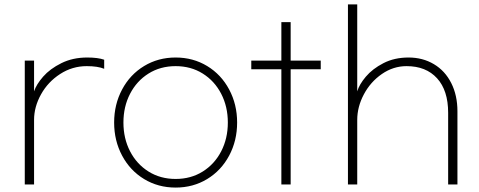

<svg xmlns="http://www.w3.org/2000/svg" viewBox="-20 -757 2164 868"><path d="M92 -483H134V-344Q144 -375 175 -410.5Q206 -446 257.5 -471.5Q309 -497 374 -497Q423 -497 451 -487V-446Q422 -458 372 -458Q307 -458 252 -422.5Q197 -387 165.5 -330.5Q134 -274 134 -215V77H92Z M1052 -203Q1052 -121 1016 -53.5Q980 14 916.5 52.5Q853 91 774 91Q695 91 631.5 52.5Q568 14 532 -53.5Q496 -121 496 -203Q496 -285 532 -352.5Q568 -420 631.5 -458.5Q695 -497 774 -497Q853 -497 916.5 -458.5Q980 -420 1016 -352.5Q1052 -285 1052 -203ZM538 -203Q538 -131 568 -73Q598 -15 651.5 18.5Q705 52 774 52Q843 52 896.5 18.5Q950 -15 980 -73Q1010 -131 1010 -203Q1010 -275 980 -333Q950 -391 896.5 -424.5Q843 -458 774 -458Q705 -458 651.5 -424.5Q598 -391 568 -333Q538 -275 538 -203Z M1430 -444H1294V77H1252V-444H1116V-483H1252V-657H1294V-483H1430Z M1553 -737H1595V-344Q1604 -375 1634 -410.5Q1664 -446 1713.5 -471.5Q1763 -497 1827 -497Q1891 -497 1941.5 -467Q1992 -437 2020 -381.5Q2048 -326 2048 -254V77H2006V-247Q2006 -348 1956 -403Q1906 -458 1818 -458Q1758 -458 1706.5 -422.5Q1655 -387 1625 -330.5Q1595 -274 1595 -215V77H1553Z"/></svg>

Font: Gmarket Sans TTF Light
Style: Regular
Weight: 300
Designer: Creative Director : Sungho Lee; Art Director : Kiwoong Choi; Project Manager : Sori Yang, Jongwook Yoon; Font Designer :
Foundry: Sandoll Inc.
Version: Version 1.000;hotconv 1.0.109;makeotfexe 2.5.65596